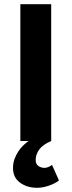

<svg xmlns="http://www.w3.org/2000/svg" viewBox="-20 -672 341 915"><path d="M157 223Q109 223 75.5 198.5Q42 174 42 129Q42 105 49.5 85Q57 65 68 48.5Q79 32 92 20Q105 8 116 0H77V-652H224V0Q184 17 167 40.5Q150 64 150 90Q150 110 163 119Q176 128 191 128Q202 128 211.5 123.5Q221 119 228 114L261 188Q242 203 212.5 213Q183 223 157 223Z"/></svg>

Font: Font
Style: ¶
Weight: 700
Designer: Paul D. Hunt
Foundry: Adobe Systems Incorporated
Version: Version 3.000